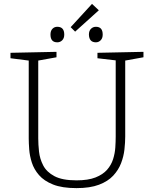

<svg xmlns="http://www.w3.org/2000/svg" viewBox="-20 -962 792 989"><path d="M482 -690 719 -695V-667L625 -650V-259Q625 -228 621 -192Q617 -156 603.5 -121Q590 -86 563 -57Q536 -28 490 -10.5Q444 7 374 7Q300 7 253.5 -11.5Q207 -30 181 -60Q155 -90 144 -124.5Q133 -159 130.5 -192Q128 -225 128 -249V-650L34 -662V-690L271 -695V-667L177 -650V-249Q177 -218 181 -181Q185 -144 202.5 -110Q220 -76 260.5 -54.5Q301 -33 374 -33Q434 -33 472 -48Q510 -63 531.5 -87.5Q553 -112 562.5 -142Q572 -172 574 -202.5Q576 -233 576 -259V-651L482 -662ZM367 -799 344 -822 454 -942 489 -909ZM474 -744Q439 -744 438 -784Q438 -803 448.5 -813.5Q459 -824 474 -824Q509 -824 509 -784Q509 -765 498.5 -754.5Q488 -744 474 -744ZM275 -744Q240 -744 240 -784Q240 -803 250 -813.5Q260 -824 275 -824Q311 -824 311 -784Q311 -765 300.5 -754.5Q290 -744 275 -744Z"/></svg>

Font: Bitter Light
Style: Regular
Weight: 300
Designer: Sol Matas, and Bitter project Authors
Foundry: Sol Matas
Version: Version 2.001